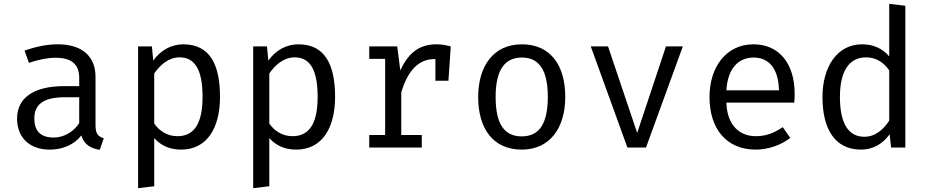

<svg xmlns="http://www.w3.org/2000/svg" viewBox="-20 -769 4840 1001"><path d="M478 -115V-368C478 -472 412 -538 281 -538C229 -538 173 -528 108 -505L131 -441C185 -460 233 -468 268 -468C346 -468 393 -440 393 -363V-320H315C156 -320 69 -259 69 -151C69 -53 133 11 239 11C307 11 366 -14 404 -63C418 -15 455 6 500 12L521 -48C491 -57 478 -73 478 -115ZM260 -52C191 -52 159 -86 159 -152C159 -220 201 -262 317 -262H393V-127C362 -80 312 -52 260 -52Z M936 -538C873 -538 817 -507 779 -453L772 -527H700V212L784 202V-49C820 -9 866 11 924 11C1061 11 1127 -104 1127 -264C1127 -429 1076 -538 936 -538ZM916 -470C999 -470 1036 -401 1036 -264C1036 -124 992 -59 905 -59C855 -59 812 -84 784 -125V-386C813 -428 858 -470 916 -470Z M1536 -538C1473 -538 1417 -507 1379 -453L1372 -527H1300V212L1384 202V-49C1420 -9 1466 11 1524 11C1661 11 1727 -104 1727 -264C1727 -429 1676 -538 1536 -538ZM1516 -470C1599 -470 1636 -401 1636 -264C1636 -124 1592 -59 1505 -59C1455 -59 1412 -84 1384 -125V-386C1413 -428 1458 -470 1516 -470Z M2256 -538C2161 -538 2107 -488 2067 -402L2051 -527H1905V-462H1988V-65H1905V0H2179V-65H2072V-287C2106 -403 2164 -461 2245 -461H2250V-348H2318L2330 -527C2307 -533 2285 -538 2256 -538Z M2701 -538C2553 -538 2473 -425 2473 -263C2473 -97 2552 11 2700 11C2847 11 2927 -102 2927 -264C2927 -430 2849 -538 2701 -538ZM2701 -469C2791 -469 2836 -403 2836 -264C2836 -123 2791 -58 2700 -58C2609 -58 2564 -123 2564 -263C2564 -403 2610 -469 2701 -469Z M3540 -527H3452L3302 -76L3150 -527H3060L3251 0H3348Z M3767 -234H4121C4122 -245 4123 -261 4123 -279C4123 -439 4041 -538 3908 -538C3768 -538 3679 -422 3679 -263C3679 -99 3766 11 3920 11C3985 11 4051 -12 4100 -50L4061 -106C4014 -75 3974 -59 3920 -59C3839 -59 3771 -112 3767 -234ZM3909 -469C3989 -469 4039 -411 4041 -298H3767C3774 -414 3831 -469 3909 -469Z M4616 -749V-475C4580 -516 4535 -538 4474 -538C4345 -538 4268 -421 4268 -263C4268 -99 4331 11 4469 11C4526 11 4579 -14 4618 -69L4626 0H4700V-739ZM4496 -470C4545 -470 4587 -445 4616 -402V-140C4587 -96 4546 -56 4486 -56C4403 -56 4359 -126 4359 -263C4359 -402 4409 -470 4496 -470Z"/></svg>

Font: FiraMono Nerd Font
Style: Regular
Weight: 400
Designer: Carrois Corporate & Edenspiekermann AG
Foundry: Carrois Corporate GbR & Edenspiekermann AG
Version: Version 003.206;Nerd Fonts 3.3.0